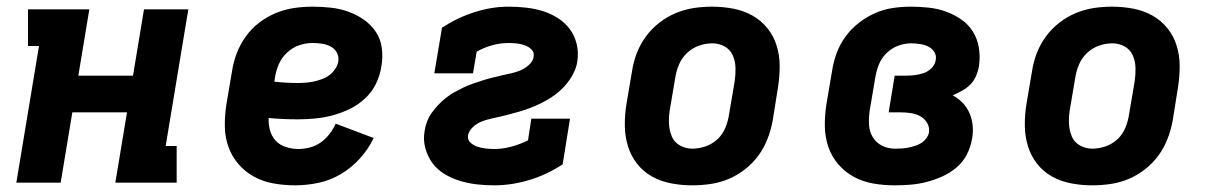

<svg xmlns="http://www.w3.org/2000/svg" viewBox="-20 -548 3640 576"><path d="M29 0 97 -410H64V-520H248L215 -321H379L412 -520H545L477 -110H510V0H326L361 -211H197L162 0Z M866 8Q833 8 801.5 2.5Q770 -3 743 -17.5Q716 -32 696 -55Q676 -78 665.5 -107Q655 -136 654.5 -168.5Q654 -201 659 -234L676 -334Q680 -361 690 -387.5Q700 -414 717 -438Q734 -462 757.5 -480Q781 -498 808 -509Q835 -520 862.5 -524Q890 -528 917 -528Q945 -528 972.5 -525Q1000 -522 1025 -513Q1050 -504 1071.5 -489Q1093 -474 1107.5 -452.5Q1122 -431 1125.5 -403.5Q1129 -376 1124 -348Q1120 -322 1108 -297Q1096 -272 1075 -252.5Q1054 -233 1029 -221Q1004 -209 978 -202Q952 -195 925.5 -192.5Q899 -190 873 -190Q851 -190 829 -191Q807 -192 786 -194Q785 -175 790 -157Q795 -139 807 -126Q819 -113 837.5 -107Q856 -101 875 -101Q892 -101 909.5 -105.5Q927 -110 942 -120.5Q957 -131 968.5 -146Q980 -161 987 -177L1101 -134Q1086 -102 1060.5 -73.5Q1035 -45 1003 -26Q971 -7 935.5 0.5Q900 8 866 8ZM873 -299Q885 -299 897.5 -300Q910 -301 921.5 -303.5Q933 -306 945.5 -310.5Q958 -315 968 -322.5Q978 -330 985.5 -341Q993 -352 995 -364Q997 -379 990 -391Q983 -403 971 -409Q959 -415 945 -417Q931 -419 917 -419Q897 -419 877 -412Q857 -405 841 -390Q825 -375 816.5 -355.5Q808 -336 805 -316L803 -303Q821 -301 838 -300Q855 -299 873 -299Z M1463 8Q1436 8 1410 5Q1384 2 1359.5 -5.5Q1335 -13 1313.5 -26Q1292 -39 1277.5 -58.5Q1263 -78 1256 -103.5Q1249 -129 1254 -156Q1256 -170 1261.5 -184Q1267 -198 1276 -210.5Q1285 -223 1295.5 -234Q1306 -245 1318 -254.5Q1330 -264 1343.5 -271.5Q1357 -279 1370.5 -285.5Q1384 -292 1398.5 -297Q1413 -302 1427 -306.5Q1441 -311 1455 -314.5Q1469 -318 1484 -321.5Q1499 -325 1513 -328Q1527 -331 1540.5 -336.5Q1554 -342 1566.5 -353Q1579 -364 1581 -378Q1583 -391 1574.5 -399.5Q1566 -408 1555 -412Q1544 -416 1531.5 -417.5Q1519 -419 1506 -419Q1482 -419 1457.5 -412.5Q1433 -406 1410 -393L1399 -328H1283L1306 -465Q1352 -495 1403.5 -511.5Q1455 -528 1506 -528Q1533 -528 1559 -525Q1585 -522 1609 -514.5Q1633 -507 1654 -493.5Q1675 -480 1689.5 -460.5Q1704 -441 1710 -416Q1716 -391 1712 -364Q1710 -350 1704 -336Q1698 -322 1689.5 -309.5Q1681 -297 1670.5 -286Q1660 -275 1647.5 -265.5Q1635 -256 1622 -248.5Q1609 -241 1595 -234.5Q1581 -228 1567.5 -223Q1554 -218 1539 -213.5Q1524 -209 1510 -205.5Q1496 -202 1482 -198.5Q1468 -195 1453.5 -192Q1439 -189 1425 -183.5Q1411 -178 1399 -167Q1387 -156 1384 -142Q1382 -129 1391 -120.5Q1400 -112 1412 -108Q1424 -104 1437 -102.5Q1450 -101 1463 -101Q1488 -101 1514 -108Q1540 -115 1564 -127L1574 -192H1690L1668 -55Q1621 -24 1568 -8Q1515 8 1463 8Z M2057 8Q2024 8 1993 2Q1962 -4 1936 -18.5Q1910 -33 1891.5 -56.5Q1873 -80 1864 -109Q1855 -138 1854.5 -170Q1854 -202 1859 -234L1876 -334Q1880 -361 1890 -387.5Q1900 -414 1917 -437.5Q1934 -461 1957.5 -479.5Q1981 -498 2008 -509Q2035 -520 2062 -524Q2089 -528 2116 -528Q2149 -528 2180 -522Q2211 -516 2237 -501.5Q2263 -487 2282 -463.5Q2301 -440 2310 -411Q2319 -382 2319 -350Q2319 -318 2314 -286L2298 -186Q2293 -159 2283 -132.5Q2273 -106 2256 -82.5Q2239 -59 2215.5 -40.5Q2192 -22 2165.5 -11Q2139 0 2111.5 4Q2084 8 2057 8ZM2057 -102Q2077 -102 2097 -109Q2117 -116 2132.5 -130.5Q2148 -145 2156 -164.5Q2164 -184 2167 -204L2184 -304Q2187 -324 2186.5 -344Q2186 -364 2178.5 -381.5Q2171 -399 2154 -408.5Q2137 -418 2117 -418Q2097 -418 2077 -411Q2057 -404 2041.5 -389.5Q2026 -375 2017.5 -355.5Q2009 -336 2006 -316L1989 -216Q1986 -196 1987 -176Q1988 -156 1995.5 -138.5Q2003 -121 2020 -111.5Q2037 -102 2057 -102Z M2664 8Q2631 8 2599.5 2.5Q2568 -3 2541.5 -17.5Q2515 -32 2495 -55Q2475 -78 2465 -107.5Q2455 -137 2454.5 -169Q2454 -201 2459 -234L2476 -334Q2480 -361 2489.5 -387.5Q2499 -414 2516 -437.5Q2533 -461 2556 -479Q2579 -497 2605 -508.5Q2631 -520 2658.5 -524Q2686 -528 2712 -528Q2740 -528 2767 -525Q2794 -522 2818.5 -513Q2843 -504 2864 -489.5Q2885 -475 2898.5 -453.5Q2912 -432 2916.5 -405.5Q2921 -379 2917 -351Q2915 -337 2909 -322Q2903 -307 2892 -295.5Q2881 -284 2866.5 -276Q2852 -268 2838 -262Q2855 -253 2868 -239.5Q2881 -226 2888.5 -208.5Q2896 -191 2898 -171Q2900 -151 2896 -131Q2892 -107 2880.5 -84.5Q2869 -62 2849.5 -45.5Q2830 -29 2806.5 -18.5Q2783 -8 2759.5 -2Q2736 4 2712 6Q2688 8 2664 8ZM2665 -102Q2675 -102 2684.5 -102.5Q2694 -103 2704 -105Q2714 -107 2724 -110Q2734 -113 2743 -118.5Q2752 -124 2758.5 -132.5Q2765 -141 2767 -151Q2769 -167 2761 -180Q2753 -193 2739.5 -200Q2726 -207 2710.5 -209Q2695 -211 2679 -211H2646L2664 -321H2697Q2710 -321 2723.5 -322.5Q2737 -324 2750.5 -328.5Q2764 -333 2774.5 -343.5Q2785 -354 2787 -367Q2790 -381 2783 -392Q2776 -403 2764.5 -408.5Q2753 -414 2739.5 -416Q2726 -418 2713 -418Q2693 -418 2673.5 -410.5Q2654 -403 2639 -388Q2624 -373 2616.5 -354Q2609 -335 2606 -316L2589 -216Q2586 -195 2587 -174.5Q2588 -154 2598 -137Q2608 -120 2626 -111Q2644 -102 2665 -102Z M3257 8Q3224 8 3193 2Q3162 -4 3136 -18.5Q3110 -33 3091.5 -56.5Q3073 -80 3064 -109Q3055 -138 3054.5 -170Q3054 -202 3059 -234L3076 -334Q3080 -361 3090 -387.5Q3100 -414 3117 -437.5Q3134 -461 3157.5 -479.5Q3181 -498 3208 -509Q3235 -520 3262 -524Q3289 -528 3316 -528Q3349 -528 3380 -522Q3411 -516 3437 -501.5Q3463 -487 3482 -463.5Q3501 -440 3510 -411Q3519 -382 3519 -350Q3519 -318 3514 -286L3498 -186Q3493 -159 3483 -132.5Q3473 -106 3456 -82.5Q3439 -59 3415.5 -40.5Q3392 -22 3365.5 -11Q3339 0 3311.5 4Q3284 8 3257 8ZM3257 -102Q3277 -102 3297 -109Q3317 -116 3332.5 -130.5Q3348 -145 3356 -164.5Q3364 -184 3367 -204L3384 -304Q3387 -324 3386.5 -344Q3386 -364 3378.5 -381.5Q3371 -399 3354 -408.5Q3337 -418 3317 -418Q3297 -418 3277 -411Q3257 -404 3241.5 -389.5Q3226 -375 3217.5 -355.5Q3209 -336 3206 -316L3189 -216Q3186 -196 3187 -176Q3188 -156 3195.5 -138.5Q3203 -121 3220 -111.5Q3237 -102 3257 -102Z"/></svg>

Font: Iosevka HT Extrabold Extended
Style: Italic
Weight: 800
Width: 7
Italic angle: -9°
Monospace: yes
Designer: Belleve Invis
Foundry: Belleve Invis
Version: Version 32.3.0; ttfautohint (v1.8.4)